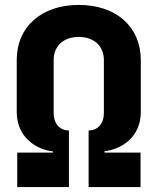

<svg xmlns="http://www.w3.org/2000/svg" viewBox="-20 -760 640 780"><path d="M260 0V-230C223 -230 198 -258 198 -300V-516C198 -573 238 -610 300 -610C362 -610 402 -573 402 -516V-300C402 -258 377 -230 340 -230V0H551V-140H405V-146C468 -152 552 -199 552 -305V-516C552 -651 452 -740 300 -740C148 -740 48 -651 48 -516V-305C48 -199 132 -151 195 -145V-140H50V0Z"/></svg>

Font: Tekne LDO ExtraBold
Style: Regular
Weight: 800
Monospace: yes
Designer: Alessio Laiso, Mario Rullo, Paolo Rosset
Foundry: Alessio Laiso
Version: Version 1.000;hotconv 1.0.109;makeotfexe 2.5.65596